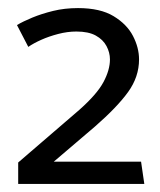

<svg xmlns="http://www.w3.org/2000/svg" viewBox="-20 -791 397 475"><path d="M173 -771Q140 -771 111.5 -764Q83 -757 60 -747.5Q37 -738 22 -729L50 -675Q63 -684 82 -692.5Q101 -701 124 -707Q147 -713 169 -713Q199 -713 217 -703Q235 -693 243.5 -677Q252 -661 252 -644Q252 -618 236 -588Q220 -558 176 -519L25 -389V-336H337L329 -391H113L215 -478Q270 -526 297 -563.5Q324 -601 324 -644Q324 -673 309 -702Q294 -731 261 -751Q228 -771 173 -771Z"/></svg>

Font: Catamaran Thin
Style: Regular
Weight: 400
Version: Version 2.000